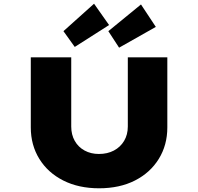

<svg xmlns="http://www.w3.org/2000/svg" viewBox="-20 -1009 1067 1035"><path d="M514 6Q404 6 321 -36Q238 -78 192 -152.5Q146 -227 146 -322V-700H364V-327Q364 -283 383 -249.5Q402 -216 436 -197.5Q470 -179 513 -179Q559 -179 594 -197.5Q629 -216 649 -249.5Q669 -283 669 -327V-700H882V-322Q882 -227 836 -152.5Q790 -78 707.5 -36Q625 6 514 6ZM383 -756 322 -841 487 -989 568 -874ZM622 -752 564 -841 740 -985 820 -864Z"/></svg>

Font: Lexend Tera Black
Style: Regular
Weight: 900
Version: Version 1.007